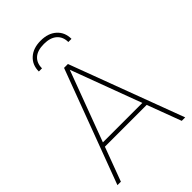

<svg xmlns="http://www.w3.org/2000/svg" viewBox="-267 -1026 1131 1131"><g transform="rotate(-45 298.5 -461.0)"><path d="M472.2 -212.4H124L44.9 0H16.1L282.2 -710.9H314.5L580.6 0H551.8ZM133.8 -238.8H462.4L298.3 -679.2ZM407.7 -800.8Q407.7 -844.2 379.2 -869.4Q350.6 -894.5 298.3 -894.5Q244.1 -894.5 216.3 -869.9Q188.5 -845.2 188.5 -800.8H162.1Q162.1 -855.5 199 -888.7Q235.8 -921.9 298.3 -921.9Q360.4 -921.9 397.2 -888.7Q434.1 -855.5 434.1 -800.8Z"/></g></svg>

Font: Roboto Thin
Style: Regular
Weight: 250
Designer: Google
Version: Version 2.134; 2016